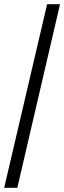

<svg xmlns="http://www.w3.org/2000/svg" viewBox="-20 -780 308 921"><path d="M0 121H63L268 -760H206Z"/></svg>

Font: Noto Serif Armenian SemiCondensed SemiBold
Style: Regular
Weight: 600
Width: 4
Designer: Monotype Design Team
Foundry: Monotype Imaging Inc.
Version: Version 2.008